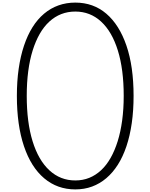

<svg xmlns="http://www.w3.org/2000/svg" viewBox="-20 -1440 1158 1479"><path d="M560 19Q422 19 320.5 -66.5Q219 -152 164.5 -314Q110 -476 110 -701Q110 -814 124 -911Q138 -1008 165 -1088.5Q192 -1169 230.5 -1230.5Q269 -1292 319.5 -1334.5Q370 -1377 430.5 -1398.5Q491 -1420 560 -1420Q699 -1420 799 -1334.5Q899 -1249 954 -1088.5Q1009 -928 1009 -701Q1009 -589 995 -491.5Q981 -394 954 -313.5Q927 -233 888 -171.5Q849 -110 799 -67.5Q749 -25 689.5 -3Q630 19 560 19ZM560 -50Q618 -50 667.5 -70Q717 -90 758.5 -128.5Q800 -167 832 -223.5Q864 -280 886.5 -352Q909 -424 921 -512Q933 -600 933 -701Q933 -905 888 -1050.5Q843 -1196 759 -1273.5Q675 -1351 560 -1351Q502 -1351 452 -1331.5Q402 -1312 360 -1273.5Q318 -1235 286 -1179Q254 -1123 231.5 -1051Q209 -979 197.5 -891.5Q186 -804 186 -701Q186 -498 231 -352Q276 -206 360.5 -128Q445 -50 560 -50Z"/></svg>

Font: Playwrite BE WAL Light
Style: Regular
Weight: 300
Version: Version 1.002